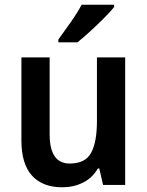

<svg xmlns="http://www.w3.org/2000/svg" viewBox="-20 -786 626 816"><path d="M512 -542V0H418L402 -70H396Q372 -29 332 -9.5Q292 10 245 10Q161 10 116 -39.5Q71 -89 71 -189V-542H191V-215Q191 -91 276 -91Q343 -91 367.5 -137Q392 -183 392 -271V-542ZM465 -756Q450 -737 422 -709Q394 -681 363.5 -653Q333 -625 309 -606H228V-618Q252 -651 280.5 -691.5Q309 -732 327 -766H465Z"/></svg>

Font: Noto Sans Tamil SemiCondensed SemiBold
Style: Regular
Weight: 600
Width: 4
Designer: Jelle Bosma - Monotype Design Team
Foundry: Monotype Imaging Inc.
Version: Version 2.004; ttfautohint (v1.8.4.7-5d5b)